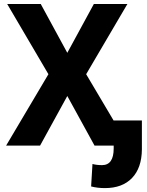

<svg xmlns="http://www.w3.org/2000/svg" viewBox="-20 -731 740 964"><path d="M317.9 -465.8 451.2 -710.9H619.6L412.6 -358.4L625 0H454.6L317.9 -249L181.2 0H10.7L223.1 -358.4L16.1 -710.9H184.6ZM692.4 -126V19.5Q691.4 112.3 642.8 162.8Q594.2 213.4 506.8 213.4Q469.2 213.4 437.5 205.1L444.3 92.3Q465.3 98.1 492.2 98.1Q550.8 98.1 550.8 14.2V-126Z"/></svg>

Font: SteelSelectRoboto
Style: Roboto-Bold
Weight: 700
Designer: Google
Version: Version 2.137; 2017